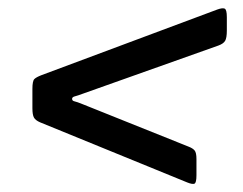

<svg xmlns="http://www.w3.org/2000/svg" viewBox="-20 -632 600 474"><path d="M183.5 -375Q170 -380.5 164 -381.8Q158 -383 158 -388Q158 -392.5 165 -394.2Q172 -396 184 -400.5L519 -519.5Q531.5 -524 535.8 -531.2Q540 -538.5 540 -556.5V-589.5Q540 -608.5 534.5 -610.8Q529 -613 516.5 -608.5L82.5 -446.5Q69.5 -441.5 64.8 -436.8Q60 -432 60 -412.5V-365Q60 -348.5 63.8 -341.8Q67.5 -335 79 -330L442.5 -181.5Q455 -176.5 460 -178.5Q465 -180.5 465 -199.5V-239.5Q465 -255 460.5 -260.5Q456 -266 445.5 -270Z"/></svg>

Font: Besley
Style: Bold Italic
Weight: 700
Italic angle: -13°
Designer: Owen Earl
Foundry: indestructible type*
Version: Version 2.001